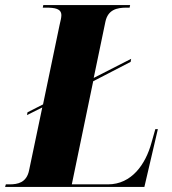

<svg xmlns="http://www.w3.org/2000/svg" viewBox="-62 -734 674 754"><path d="M-42 0H505L558 -227H548L533 -174C510 -89 455 -10 362 -10H220L304 -415L451 -491L453 -503L306 -428L352 -649C362 -696 397 -704 435 -704H447L449 -714H108L106 -704H118C154 -704 179 -700 179 -674C179 -665 176 -653 172 -636L107 -324L46 -293L44 -282L104 -312L52 -64C42 -17 8 -10 -24 -10H-39Z"/></svg>

Font: Noto Serif Display Condensed Black
Style: Italic
Weight: 900
Width: 3
Italic angle: -12°
Designer: Monotype Design Team
Foundry: Monotype Imaging Inc.
Version: Version 2.009